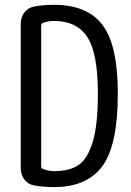

<svg xmlns="http://www.w3.org/2000/svg" viewBox="-20 -760 540 790"><path d="M149.4 -654.3V-76.2Q149.4 -67.4 157.2 -64.5Q178.7 -56.6 202.1 -55.7Q267.6 -55.7 304.7 -82Q341.8 -108.4 362.3 -178.7Q382.8 -249 382.8 -375Q382.8 -541 339.4 -607.4Q295.9 -673.8 202.1 -673.8Q177.7 -673.8 157.2 -666Q149.4 -663.1 149.4 -654.3ZM121.1 2.9Q95.7 -1 80.6 -21Q65.4 -41 65.4 -67.4V-663.1Q65.4 -689.5 80.6 -709Q95.7 -728.5 121.1 -733.4Q159.2 -740.2 202.1 -740.2Q338.9 -740.2 401.9 -657.2Q464.8 -574.2 464.8 -375Q464.8 -163.1 401.4 -76.7Q337.9 9.8 202.1 9.8Q159.2 9.8 121.1 2.9Z"/></svg>

Font: Rounded Mgen+ 1mn regular
Style: Regular
Weight: 400
Designer: [Source Han Sans]
Ryoko NISHIZUKA  (kana & ideographs); Paul D. Hunt (Latin, Greek & Cyrillic); Wenlong ZHANG  (bopomofo
Version: Version 1.059.20150602